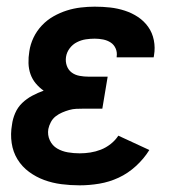

<svg xmlns="http://www.w3.org/2000/svg" viewBox="-20 -548 540 576"><path d="M219 8Q191 8 164 4.5Q137 1 112.5 -8Q88 -17 67 -32.5Q46 -48 32.5 -70Q19 -92 15 -119Q11 -146 16 -174Q18 -191 25.5 -208.5Q33 -226 46.5 -239Q60 -252 77 -261Q94 -270 111 -276Q98 -285 87.5 -297.5Q77 -310 71.5 -325.5Q66 -341 65.5 -358.5Q65 -376 68 -394Q71 -415 80.5 -435Q90 -455 105.5 -471.5Q121 -488 140.5 -499Q160 -510 180.5 -516.5Q201 -523 222.5 -525.5Q244 -528 264 -528Q288 -528 310.5 -525.5Q333 -523 354.5 -516Q376 -509 394 -497Q412 -485 424.5 -467.5Q437 -450 441.5 -427.5Q446 -405 442 -382L441 -376H330V-378Q332 -391 327 -402.5Q322 -414 312 -420.5Q302 -427 289.5 -429.5Q277 -432 264 -432Q251 -432 237.5 -430Q224 -428 211 -421.5Q198 -415 189 -403Q180 -391 178 -377Q176 -363 180.5 -350.5Q185 -338 195 -330.5Q205 -323 218.5 -320.5Q232 -318 246 -318H303L287 -222H230Q219 -222 208.5 -221.5Q198 -221 187.5 -218Q177 -215 166.5 -210.5Q156 -206 147 -199Q138 -192 132.5 -181.5Q127 -171 125 -161Q122 -143 129.5 -127Q137 -111 151.5 -102.5Q166 -94 183.5 -91Q201 -88 219 -88Q235 -88 251 -90.5Q267 -93 282.5 -99Q298 -105 312 -116Q326 -127 335 -141L428 -98Q412 -72 388 -50Q364 -28 336 -15Q308 -2 278 3Q248 8 219 8Z"/></svg>

Font: Iosevka Curly
Style: Bold Italic
Weight: 700
Italic angle: -9°
Monospace: yes
Designer: Belleve Invis
Foundry: Belleve Invis
Version: Version 22.1.2; ttfautohint (v1.8.4)